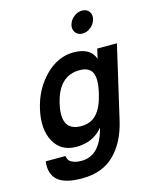

<svg xmlns="http://www.w3.org/2000/svg" viewBox="-142 -866 934 1177"><g transform="rotate(-15 325.0 -277.0)"><path d="M385 -425Q253 -425 215 -258Q177 -91 308 -91Q370 -91 407 -131.5Q444 -172 464 -258Q484 -344 465.5 -384.5Q447 -425 385 -425ZM416 -53Q355 24 246 24Q149 24 105.5 -56Q62 -136 90 -258Q118 -380 198.5 -460Q279 -540 377 -540Q486 -540 511 -463L525 -525H650L543 -62Q513 68 436.5 144Q360 220 231 220Q121 220 76 179.5Q31 139 41 61H166Q169 76 174.5 86Q180 96 200.5 105.5Q221 115 255 115Q374 115 416 -53ZM547 -706Q540 -677 515.5 -657Q491 -637 463 -637Q434 -637 418.5 -657.5Q403 -678 410 -706Q417 -734 441.5 -754Q466 -774 495 -774Q524 -774 539 -754Q554 -734 547 -706Z"/></g></svg>

Font: Miedinger
Style: Bold-Italic
Weight: 700
Italic angle: -13°
Version: Version 001.000